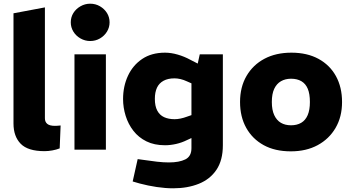

<svg xmlns="http://www.w3.org/2000/svg" viewBox="-20 -810 1906 1039"><path d="M221 8Q131 8 92 -32Q53 -72 53 -142V-738L223 -770V-170Q223 -150 236 -139.5Q249 -129 277 -129Q283 -129 291 -129.5Q299 -130 308 -131L303 -7Q285 0 263 4Q241 8 221 8Z M383 0V-516H553V0ZM468 -588Q440 -588 415.5 -602Q391 -616 377 -639Q363 -662 363 -689Q363 -717 377 -739.5Q391 -762 415.5 -776Q440 -790 468 -790Q497 -790 521 -776Q545 -762 559 -739.5Q573 -717 573 -689Q573 -662 559 -639Q545 -616 521 -602Q497 -588 468 -588Z M917 209Q875 209 828 202Q781 195 736 183L698 172L725 51L762 56Q795 61 829.5 65Q864 69 894 69Q950 69 983 52.5Q1016 36 1016 -8V-63L992 -52Q964 -38 933 -31Q902 -24 873 -24Q815 -24 772.5 -45Q730 -66 702 -102Q674 -138 660 -183Q646 -228 646 -274Q646 -343 672.5 -400Q699 -457 749.5 -491Q800 -525 873 -525Q906 -525 942 -514.5Q978 -504 1009 -487L1050 -466L1061 -516H1186V-24Q1186 57 1151.5 108.5Q1117 160 1056 184.5Q995 209 917 209ZM818 -275Q818 -236 831 -211.5Q844 -187 868 -176Q892 -165 925 -165Q940 -165 957 -168.5Q974 -172 990 -178L1016 -187V-359L991 -370Q974 -378 957 -382Q940 -386 924 -386Q889 -386 865 -373Q841 -360 829.5 -335.5Q818 -311 818 -275Z M1554 9Q1468 9 1407 -24.5Q1346 -58 1312.5 -118Q1279 -178 1279 -258Q1279 -339 1314 -399Q1349 -459 1411 -492Q1473 -525 1557 -525Q1642 -525 1703.5 -491.5Q1765 -458 1798 -398Q1831 -338 1831 -258Q1831 -178 1796 -118Q1761 -58 1699 -24.5Q1637 9 1554 9ZM1555 -132Q1587 -132 1610 -145.5Q1633 -159 1645 -187Q1657 -215 1657 -258Q1657 -302 1645.5 -329.5Q1634 -357 1611 -370.5Q1588 -384 1555 -384Q1524 -384 1500.5 -370.5Q1477 -357 1464 -329.5Q1451 -302 1451 -258Q1451 -215 1464 -187Q1477 -159 1500 -145.5Q1523 -132 1555 -132Z"/></svg>

Font: REM Medium
Style: Bold
Weight: 700
Version: Version 1.005;gftools[0.9.28]